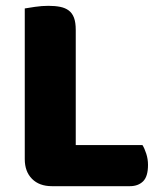

<svg xmlns="http://www.w3.org/2000/svg" viewBox="-20 -636 553 659"><path d="M158 3Q115 3 90 -22Q65 -47 65 -90V-607Q76 -609 100 -612.5Q124 -616 146 -616Q169 -616 186.5 -612.5Q204 -609 216 -600Q228 -591 234 -575Q240 -559 240 -533V-138H469Q476 -127 482 -108.5Q488 -90 488 -70Q488 -30 471 -13.5Q454 3 426 3Z"/></svg>

Font: Baloo Da
Style: Regular
Weight: 400
Designer: Noopur Datye and Ek Type
Foundry: Ek Type
Version: Version 1.443;PS 1.000;hotconv 16.6.51;makeotf.lib2.5.65220;